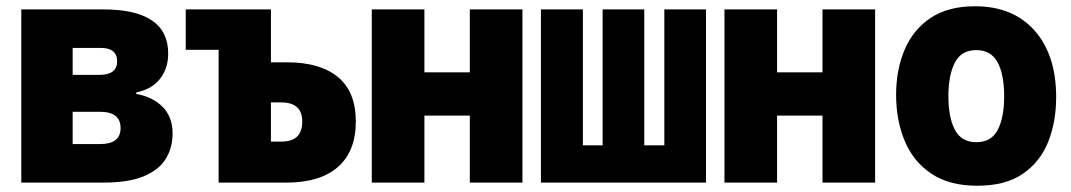

<svg xmlns="http://www.w3.org/2000/svg" viewBox="-20 -583 3418 613"><path d="M48 0V-553H309Q517 -553 517 -412Q517 -365 491 -331.5Q465 -298 415 -288V-283Q467 -274 499 -242Q531 -210 531 -157Q531 -111 509 -75.5Q487 -40 438.5 -20Q390 0 309 0ZM212 -344H297Q354 -344 354 -387Q354 -430 302 -430H212ZM212 -123H299Q365 -123 365 -174Q365 -226 300 -226H212Z M678 0V-424H573V-553H845V-384H897Q1002 -384 1059 -337Q1116 -290 1116 -195Q1116 -100 1059 -50Q1002 0 895 0ZM845 -131H879Q945 -131 945 -195Q945 -256 878 -256H845Z M1167 0V-553H1335V-352H1480V-553H1648V0H1480V-214H1335V0Z M1707 0V-553H1841V-119H1904V-553H2037V-119H2101V-553H2234V0Z M2293 0V-553H2461V-352H2606V-553H2774V0H2606V-214H2461V0Z M3100 10Q3011 10 2953.5 -28.5Q2896 -67 2868.5 -133Q2841 -199 2841 -280Q2841 -361 2868.5 -425Q2896 -489 2951.5 -526Q3007 -563 3093 -563Q3214 -563 3283 -485.5Q3352 -408 3352 -273Q3352 -194 3326.5 -130Q3301 -66 3245.5 -28Q3190 10 3100 10ZM3097 -129Q3145 -129 3165.5 -168.5Q3186 -208 3186 -276Q3186 -345 3165 -384Q3144 -423 3097 -423Q3049 -423 3028.5 -383Q3008 -343 3008 -276Q3008 -207 3029 -168Q3050 -129 3097 -129Z"/></svg>

Font: Noto Sans Mono SemiCondensed Black
Style: Regular
Weight: 900
Width: 4
Designer: Monotype Design Team
Foundry: Monotype Imaging Inc.
Version: Version 2.014; ttfautohint (v1.8.4.7-5d5b)